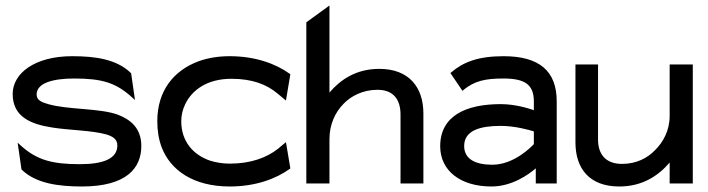

<svg xmlns="http://www.w3.org/2000/svg" viewBox="-20 -666 2571 697"><path d="M26 -325C26 -241 93 -215 170 -203C233 -193 312 -193 366 -178C389 -171 406 -161 406 -138C406 -89 353 -70 270 -70C169 -70 113 -85 54 -139L44 -148L58 -51L60 -49C111 0 193 11 277 11C441 11 493 -57 493 -136C493 -201 454 -232 407 -250C339 -274 229 -267 155 -288C131 -295 113 -302 113 -323C113 -365 173 -381 249 -381C350 -381 401 -366 460 -312L470 -303L456 -400L454 -402C403 -451 326 -462 242 -462C105 -462 26 -399 26 -325Z M551 -226C551 -192 556 -160 567 -131C599 -48 682 11 814 11C908 11 982 -17 1032 -53L1034 -55L1018 -150L988 -125C948 -94 891 -72 814 -72C789 -72 764 -76 742 -83C681 -104 638 -153 638 -226C638 -248 643 -268 652 -287C677 -340 733 -380 820 -380C897 -380 949 -359 988 -326L1018 -301L1034 -396L1032 -398C982 -434 908 -462 814 -462C773 -462 736 -456 702 -444C612 -411 551 -338 551 -226Z M1092 0H1176V-161C1176 -216 1198 -260 1228 -290C1254 -317 1297 -340 1350 -340C1409 -340 1434 -304 1434 -250V0H1517V-254C1517 -349 1465 -416 1357 -416C1273 -416 1216 -377 1176 -330V-646L1092 -585Z M1578 -135C1578 -46 1652 11 1764 11C1840 11 1901 -34 1925 -55V0H2001V-298C2001 -409 1937 -462 1808 -462C1715 -462 1661 -440 1619 -404L1615 -401L1659 -336L1663 -340C1703 -372 1740 -381 1808 -381C1885 -381 1918 -359 1918 -298V-266C1901 -272 1851 -288 1798 -288C1672 -288 1578 -246 1578 -135ZM1665 -136C1665 -193 1724 -209 1798 -209C1850 -209 1902 -194 1918 -189V-143C1909 -133 1846 -68 1767 -68C1705 -68 1665 -89 1665 -136Z M2069 -149C2069 -54 2120 11 2228 11C2312 11 2370 -28 2411 -76V0H2495V-432H2411V-245C2411 -192 2387 -149 2357 -120C2331 -93 2291 -71 2238 -71C2178 -71 2151 -107 2151 -159V-432H2069Z"/></svg>

Font: Charger Sport
Style: SeBdExt
Weight: 600
Designer: Jasper
Foundry: Cannot Into Space Fonts
Version: Version 1.1